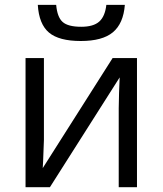

<svg xmlns="http://www.w3.org/2000/svg" viewBox="-20 -776 674 796"><path d="M162.1 -535.2V-195.8L158.7 -106.9L157.2 -79.1L446.8 -535.2H547.9V0H472.2V-327.1L473.6 -391.6L476.1 -455.1L187 0H85.9V-535.2ZM314.9 -606Q224.6 -606 183.1 -640.9Q141.6 -675.8 136.7 -755.9H212.9Q217.3 -705.1 239.5 -685.1Q261.7 -665 316.9 -665Q367.2 -665 391.4 -686.5Q415.5 -708 420.9 -755.9H497.6Q491.7 -678.7 448.2 -642.3Q404.8 -606 314.9 -606Z"/></svg>

Font: Open Sans ACDW
Style: acdw
Weight: 400
Foundry: Ascender Corporation
Version: Version 1.10